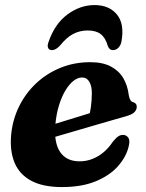

<svg xmlns="http://www.w3.org/2000/svg" viewBox="-20 -725 577 758"><path d="M109.2 -209.1Q109.2 -209.1 126.5 -214.4Q143.9 -219.8 171.7 -228.2Q199.6 -236.6 231.7 -246.5Q263.8 -256.4 294.6 -265.8Q325.4 -275.2 347.7 -282.4L330.5 -262.4Q335.8 -279.8 339 -303.5Q342.2 -327.2 342.6 -356.9Q342.6 -385.4 332.6 -402.3Q322.6 -419.1 304 -419.1Q287.1 -419.1 270 -405.7Q253 -392.3 238.1 -367.6Q223.3 -343 212.8 -308.8Q202.3 -274.7 198.5 -232.9Q192.5 -161.4 217.5 -124.7Q242.5 -88.1 294 -88.1Q321.3 -88.1 345.3 -97.7Q369.3 -107.3 389.7 -124.6Q410.1 -142 425.4 -165.4Q438.5 -181.4 447.4 -187Q456.3 -192.7 466.9 -192.3Q479.3 -191.9 486.7 -181.1Q494.1 -170.3 487.9 -146.5Q478.2 -105.4 445.6 -68.7Q413.1 -32.1 358 -9.3Q303 13.5 224.3 13.5Q149.6 13.5 103.3 -11.4Q57 -36.3 37.8 -82Q18.6 -127.8 23.8 -190.5Q29.1 -250.9 54.6 -303.3Q80 -355.8 121.9 -395.3Q163.8 -434.9 218.4 -457.2Q273 -479.5 336.2 -479.5Q386 -479.5 418 -462.3Q450.1 -445.2 467 -416Q483.9 -386.9 488.3 -349.9Q489.9 -339.7 493.7 -331.9Q497.6 -324 504.4 -322Q511.8 -320.1 515.8 -315.7Q519.9 -311.3 519.9 -303.2Q519.9 -292.3 511.1 -282.7Q502.4 -273.1 478.3 -266.2Q455.5 -259.8 420.1 -249.6Q384.7 -239.3 343.6 -227.4Q302.5 -215.4 261.9 -203.5Q221.4 -191.5 187.8 -181.9Q154.3 -172.3 134.1 -166.3Q113.9 -160.3 113.9 -160.3ZM326.1 -604.7Q295 -604.7 268.5 -590.8Q242.1 -576.8 216.5 -544.5Q199.7 -527.1 185.5 -527.1Q173.5 -527.1 169.8 -536.3Q166.1 -545.5 171.9 -559.9Q196.2 -630.9 246.3 -667.9Q296.4 -705 353.1 -705Q410.7 -705 441.5 -667.9Q472.3 -630.9 459.3 -559.9Q456.3 -545.5 447.1 -536.3Q438 -527.1 425.9 -527.1Q411.4 -527.1 405.3 -544.5Q396.5 -575.6 377.8 -590.2Q359.2 -604.7 326.1 -604.7Z"/></svg>

Font: Fraunces
Style: Italic
Weight: 900
Italic angle: -16°
Version: Version 1.000;[0bf87f6ff]